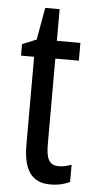

<svg xmlns="http://www.w3.org/2000/svg" viewBox="-50 -690 360 731"><g transform="rotate(5 129.5 -324.0)"><path d="M197 -62C158 -62 148 -89 148 -143V-469H238V-537H148V-658H93L71 -535L17 -513V-469H67V-133C67 -37 99 10 170 10C200 10 224 4 245 -6V-72C229 -66 213 -62 197 -62Z"/></g></svg>

Font: Noto Sans Myanmar UI ExtraCondensed
Style: Regular
Weight: 400
Width: 2
Designer: Monotype Design Team
Foundry: Monotype Imaging Inc.
Version: Version 2.103